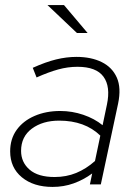

<svg xmlns="http://www.w3.org/2000/svg" viewBox="-20 -726 529 756"><path d="M187 10Q112 10 66 -28Q20 -66 20 -130Q20 -179 45.5 -214.5Q71 -250 116 -269.5Q161 -289 217 -289Q264 -289 308 -274Q352 -259 384 -233L401 -314Q416 -385 387.5 -424Q359 -463 285 -463Q247 -463 209 -452.5Q171 -442 124 -421L109 -459Q160 -482 201 -492Q242 -502 281 -502Q339 -502 380.5 -481.5Q422 -461 440 -420.5Q458 -380 445 -318L377 0H334L343 -43Q309 -18 270 -4Q231 10 187 10ZM195 -29Q241 -29 280 -45Q319 -61 354 -92L375 -192Q314 -251 213 -251Q148 -251 105.5 -219.5Q63 -188 63 -132Q63 -87 96.5 -58Q130 -29 195 -29ZM283 -596 167 -706H232L325 -596Z"/></svg>

Font: Red Hat Display
Style: Italic
Weight: 300
Italic angle: -12°
Designer: Pentagram, MCKL
Foundry: Pentagram, MCKL
Version: Version 1.023